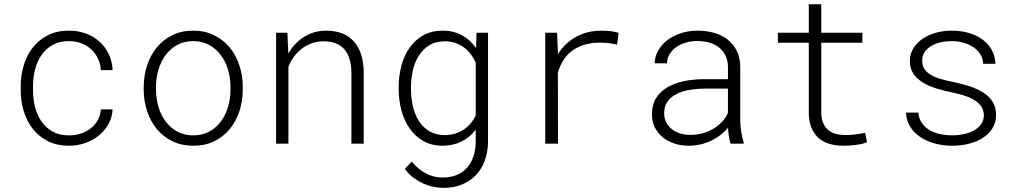

<svg xmlns="http://www.w3.org/2000/svg" viewBox="-20 -684 4841 914"><path d="M308.6 -39.6Q337.9 -39.6 364.5 -48.1Q391.1 -56.6 411.6 -72.8Q432.1 -88.9 445.1 -111.6Q458 -134.3 460 -163.1H516.1Q514.2 -125.5 496.6 -93.8Q479 -62 450.7 -39.1Q422.4 -16.1 385.7 -3.2Q349.1 9.8 308.6 9.8Q250.5 9.8 207.5 -12.2Q164.6 -34.2 136 -70.8Q107.4 -107.4 93 -155Q78.6 -202.6 78.6 -253.9V-274.4Q78.6 -325.7 93 -373.3Q107.4 -420.9 136 -457.5Q164.6 -494.1 207.5 -516.1Q250.5 -538.1 308.1 -538.1Q352.1 -538.1 389.4 -524.2Q426.8 -510.3 454.3 -485.1Q481.9 -460 498 -425.5Q514.2 -391.1 516.1 -350.1H460Q458.5 -379.9 446.3 -405.3Q434.1 -430.7 414.1 -449.2Q394 -467.8 366.9 -478Q339.8 -488.3 308.1 -488.3Q262.2 -488.3 229.7 -469.7Q197.3 -451.2 176.8 -420.9Q156.2 -390.6 146.7 -352.3Q137.2 -314 137.2 -274.4V-253.9Q137.2 -213.9 146.7 -175.3Q156.2 -136.7 176.8 -106.7Q197.3 -76.7 229.7 -58.1Q262.2 -39.6 308.6 -39.6Z M664.1 -272Q664.6 -325.7 680.7 -374Q696.8 -422.4 726.8 -458.7Q756.8 -495.1 800.5 -516.6Q844.2 -538.1 899.4 -538.1Q955.1 -538.1 998.8 -516.6Q1042.5 -495.1 1072.8 -458.7Q1103 -422.4 1119.1 -374Q1135.3 -325.7 1135.7 -272V-255.9Q1135.3 -202.1 1119.4 -153.8Q1103.5 -105.5 1073.2 -69.1Q1043 -32.7 999.5 -11.5Q956.1 9.8 900.4 9.8Q844.7 9.8 801 -11.5Q757.3 -32.7 727.1 -69.1Q696.8 -105.5 680.7 -153.8Q664.6 -202.1 664.1 -255.9ZM722.7 -255.9Q722.7 -213.9 734.4 -174.8Q746.1 -135.7 768.6 -105.7Q791 -75.7 824 -57.6Q856.9 -39.6 900.4 -39.6Q943.4 -39.6 976.3 -57.6Q1009.3 -75.7 1031.5 -105.7Q1053.7 -135.7 1065.4 -174.8Q1077.1 -213.9 1077.1 -255.9V-272Q1077.1 -313.5 1065.4 -352.5Q1053.7 -391.6 1031.2 -421.6Q1008.8 -451.7 975.6 -470Q942.4 -488.3 899.4 -488.3Q856.4 -488.3 823.5 -470Q790.5 -451.7 768.3 -421.6Q746.1 -391.6 734.4 -352.5Q722.7 -313.5 722.7 -272Z M1348.1 -528.3 1352.5 -429.2Q1380.4 -478.5 1426.8 -508.1Q1473.1 -537.6 1532.2 -538.1Q1619.1 -538.1 1665 -486.1Q1710.9 -434.1 1711.4 -338.4V0H1652.8V-337.4Q1652.3 -410.2 1619.6 -449Q1586.9 -487.8 1518.1 -487.3Q1489.7 -487.3 1464.1 -478Q1438.5 -468.8 1417.2 -452.6Q1396 -436.5 1379.6 -414.6Q1363.3 -392.6 1353 -366.7V0H1294.4V-528.3Z M1877.9 -269Q1877.9 -321.8 1890.6 -370.4Q1903.3 -418.9 1929.4 -456.3Q1955.6 -493.7 1994.9 -515.9Q2034.2 -538.1 2087.9 -538.1Q2138.7 -538.1 2179 -516.4Q2219.2 -494.6 2246.1 -455.1L2248.5 -528.3H2303.2V-9.3Q2302.7 39.1 2288.1 79.6Q2273.4 120.1 2245.8 149.2Q2218.3 178.2 2179.2 194.3Q2140.1 210.4 2091.3 210.4Q2067.9 210.4 2042.5 205.1Q2017.1 199.7 1992.7 188.5Q1968.3 177.2 1946 160.4Q1923.8 143.6 1907.2 120.1L1939.9 85Q2002.9 161.1 2087.4 161.1Q2125 161.1 2154.3 148.9Q2183.6 136.7 2203.4 114.5Q2223.1 92.3 2233.6 61.3Q2244.1 30.3 2244.6 -6.8V-66.9Q2216.8 -29.8 2176.5 -10Q2136.2 9.8 2086.9 9.8Q2034.2 9.8 1994.9 -12.9Q1955.6 -35.6 1929.7 -73Q1903.8 -110.4 1890.9 -158.9Q1877.9 -207.5 1877.9 -258.8ZM1936.5 -258.8Q1936.5 -219.2 1945.1 -180.2Q1953.6 -141.1 1972.7 -110.1Q1991.7 -79.1 2022.5 -60.1Q2053.2 -41 2097.7 -41Q2122.6 -41 2145 -47.6Q2167.5 -54.2 2186.3 -66.4Q2205.1 -78.6 2220 -95.9Q2234.9 -113.3 2244.6 -134.8V-386.2Q2234.9 -408.2 2220.7 -426.8Q2206.5 -445.3 2188 -458.7Q2169.4 -472.2 2147 -479.7Q2124.5 -487.3 2098.6 -487.3Q2053.7 -487.3 2022.9 -468Q1992.2 -448.7 1972.9 -417.7Q1953.6 -386.7 1945.1 -347.7Q1936.5 -308.6 1936.5 -269Z M2844.2 -538.1Q2866.2 -538.1 2888.2 -535.4Q2910.2 -532.7 2924.8 -527.8L2917.5 -471.7Q2897 -476.1 2876.5 -478.5Q2856 -481 2834.5 -481Q2760.3 -481 2708.5 -445.8Q2656.7 -410.6 2635.7 -337.9L2636.2 0H2575.7V-528.3H2631.8L2635.7 -436.5V-425.8Q2668 -478 2721.2 -508.1Q2774.4 -538.1 2844.2 -538.1Z M3458 0Q3452.6 -16.1 3449.7 -35.9Q3446.8 -55.7 3445.8 -76.2Q3430.7 -57.6 3410.6 -42Q3390.6 -26.4 3366.9 -14.9Q3343.3 -3.4 3315.9 3.2Q3288.6 9.8 3258.8 9.8Q3221.7 9.8 3189.7 -1Q3157.7 -11.7 3134 -31.2Q3110.4 -50.8 3096.9 -78.4Q3083.5 -106 3083.5 -140.1Q3083.5 -185.5 3103.5 -217.3Q3123.5 -249 3157.7 -268.8Q3191.9 -288.6 3236.8 -297.9Q3281.7 -307.1 3331.1 -307.1H3445.3V-367.2Q3444.8 -397 3433.6 -419.7Q3422.4 -442.4 3403.1 -457.8Q3383.8 -473.1 3357.2 -481Q3330.6 -488.8 3299.3 -488.8Q3271 -488.8 3245.4 -481.4Q3219.7 -474.1 3200 -460.4Q3180.2 -446.8 3168 -427Q3155.8 -407.2 3154.8 -382.3L3096.2 -382.8Q3097.7 -416.5 3114 -444.8Q3130.4 -473.1 3158.2 -493.9Q3186 -514.6 3222.9 -526.4Q3259.8 -538.1 3301.8 -538.1Q3343.8 -538.1 3380.6 -527.3Q3417.5 -516.6 3444.6 -495.1Q3471.7 -473.6 3487.5 -441.4Q3503.4 -409.2 3503.9 -366.2V-110.4Q3503.9 -84 3508.5 -57.1Q3513.2 -30.3 3520 -5.9L3520.5 0ZM3265.1 -42Q3295.9 -41.5 3324 -49.3Q3352.1 -57.1 3375.5 -71Q3398.9 -85 3417 -104.2Q3435.1 -123.5 3445.3 -146.5V-262.2H3338.9Q3300.3 -262.2 3264.6 -256.3Q3229 -250.5 3201.7 -237.1Q3174.3 -223.6 3158 -201.2Q3141.6 -178.7 3141.6 -145Q3141.6 -121.1 3151.4 -102.1Q3161.1 -83 3177.7 -69.6Q3194.3 -56.2 3216.8 -49.1Q3239.3 -42 3265.1 -42Z M3889.6 -663.6V-528.3H4085.4V-480.5H3889.6V-147.9Q3890.1 -117.2 3899.2 -96.9Q3908.2 -76.7 3923.6 -64.2Q3939 -51.8 3959.7 -46.4Q3980.5 -41 4004.9 -41Q4029.3 -41 4054.9 -44.4Q4080.6 -47.9 4098.6 -51.3L4107.4 -6.8Q4086.4 1.5 4056.2 5.6Q4025.9 9.8 3994.6 9.8Q3959.5 9.8 3929.7 1.2Q3899.9 -7.3 3877.9 -26.1Q3856 -44.9 3843.3 -75Q3830.6 -105 3830.1 -148.4V-480.5H3683.1V-528.3H3830.1V-663.6Z M4663.6 -134.3Q4663.6 -158.7 4651.4 -176.8Q4639.2 -194.8 4617.9 -207.8Q4596.7 -220.7 4568.8 -229.5Q4541 -238.3 4509.8 -244.6Q4471.7 -252.4 4436 -263.4Q4400.4 -274.4 4372.6 -291.5Q4344.7 -308.6 4328.1 -333.3Q4311.5 -357.9 4311.5 -394Q4311.5 -428.2 4328.6 -455.1Q4345.7 -481.9 4373.5 -500.5Q4401.4 -519 4437 -528.6Q4472.7 -538.1 4510.3 -538.1Q4553.2 -538.1 4590.6 -527.6Q4627.9 -517.1 4656 -496.8Q4684.1 -476.6 4700.7 -447.3Q4717.3 -418 4718.8 -380.4H4660.2Q4659.2 -405.8 4646.5 -426Q4633.8 -446.3 4612.8 -460Q4591.8 -473.6 4565.2 -481Q4538.6 -488.3 4510.3 -488.3Q4483.9 -488.3 4458.7 -482.7Q4433.6 -477.1 4413.8 -465.6Q4394 -454.1 4382.1 -436.8Q4370.1 -419.4 4370.1 -396Q4369.6 -371.1 4381.6 -354.2Q4393.6 -337.4 4414.1 -325.9Q4434.6 -314.5 4462.2 -306.9Q4489.7 -299.3 4521 -293Q4561 -284.7 4597.4 -272.7Q4633.8 -260.7 4661.6 -242.9Q4689.5 -225.1 4705.6 -199.2Q4721.7 -173.3 4721.7 -137.2Q4721.7 -100.1 4703.9 -72.5Q4686 -44.9 4657 -26.6Q4627.9 -8.3 4590.6 0.7Q4553.2 9.8 4513.7 9.8Q4469.2 9.8 4429.9 -1Q4390.6 -11.7 4360.6 -32Q4330.6 -52.2 4312.5 -81.5Q4294.4 -110.8 4293 -147.9H4351.6Q4354.5 -116.7 4370.4 -95.7Q4386.2 -74.7 4409.4 -62.3Q4432.6 -49.8 4460 -44.7Q4487.3 -39.6 4513.7 -39.6Q4540.5 -39.6 4567.1 -45.2Q4593.8 -50.8 4615 -62.3Q4636.2 -73.7 4649.7 -91.6Q4663.1 -109.4 4663.6 -134.3Z"/></svg>

Font: TypoPRO Roboto Mono
Style: Regular
Weight: 300
Designer: Google
Version: Version 2.000986; 2015; ttfautohint (v1.3)